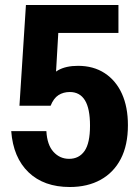

<svg xmlns="http://www.w3.org/2000/svg" viewBox="-20 -740 558 770"><path d="M260 10Q156 10 94.5 -49Q33 -108 25 -214H166Q169 -159 194.5 -131Q220 -103 257 -103Q297 -103 319 -134.5Q341 -166 341 -236Q341 -305 320.5 -338Q300 -371 260 -371Q234 -371 214.5 -358.5Q195 -346 183 -316H58L84 -720H455V-608H141L216 -647L202 -405L162 -408Q181 -440 212.5 -458Q244 -476 293 -476Q355 -476 400 -446.5Q445 -417 469 -364Q493 -311 493 -238Q493 -158 464.5 -103Q436 -48 383.5 -19Q331 10 260 10Z"/></svg>

Font: Instrument Sans SemiCondensed
Style: Bold
Weight: 700
Width: 4
Designer: Rodrigo Fuenzalida
Foundry: fragTYPE
Version: Version 1.000;gftools[0.9.28]